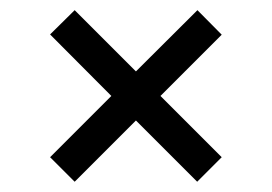

<svg xmlns="http://www.w3.org/2000/svg" viewBox="-20 -539 535 378"><path d="M247.6 -301.8 127 -181.2 78.6 -229.5 199.2 -350.1 78.6 -471.2 127 -519 247.6 -398.4 368.7 -519 416.5 -470.7 295.9 -350.1 416.5 -229.5 368.2 -181.2Z"/></svg>

Font: Otrack
Style: Regular
Weight: 400
Designer: Sodina
Foundry: Sodina
Version: Version 2.10 June 16, 2016